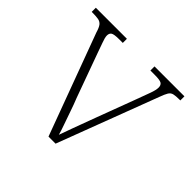

<svg xmlns="http://www.w3.org/2000/svg" viewBox="-137 -681 826 826"><g transform="rotate(45 276.0 -268.0)"><path d="M84 -462Q77 -486 69 -496Q61 -506 47.5 -508.5Q34 -511 7 -511V-536H196V-511H174Q143 -511 134 -505Q125 -499 125 -485Q125 -473 133.5 -450.5Q142 -428 149 -407L223 -203Q234 -176 245 -143.5Q256 -111 266 -83.5Q276 -56 281 -37Q288 -56 303.5 -99.5Q319 -143 343 -206L406 -374Q422 -417 431.5 -443Q441 -469 441 -484Q441 -499 431.5 -505Q422 -511 390 -511H364V-536H546V-511H542Q518 -511 506 -508Q494 -505 487 -493.5Q480 -482 471 -457L298 0H255Z"/></g></svg>

Font: Noto Serif Kannada ExtraLight
Style: Regular
Weight: 250
Version: Version 2.003